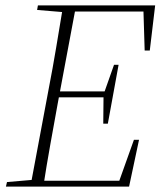

<svg xmlns="http://www.w3.org/2000/svg" viewBox="-20 -694 597 714"><path d="M2 0 6 -17 111 -26H128L125 0ZM93 0 161 -363Q176 -440 189 -518Q202 -596 215 -674H263L195 -311Q181 -234 167 -156Q153 -78 141 0ZM118 -657 121 -674H248L243 -648H226ZM117 0 121 -22H444L418 -6L478 -174H497L460 0ZM178 -332 182 -354H383L379 -332ZM236 -651 239 -674H557L537 -506H518L513 -668L534 -651ZM364 -234 365 -336 368 -351 404 -453H421L381 -234Z"/></svg>

Font: Source Serif 4 48pt Light
Style: Italic
Weight: 300
Italic angle: -12°
Designer: Frank Grießhammer
Foundry: Adobe Systems Incorporated
Version: Version 4.004;hotconv 1.0.116;makeotfexe 2.5.65601